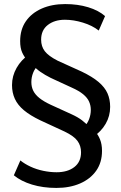

<svg xmlns="http://www.w3.org/2000/svg" viewBox="-20 -734 596 943"><path d="M257 189Q191 189 137 172.5Q83 156 48 127L80 54Q101 71 130 84.5Q159 98 192.5 105Q226 112 258 112Q312 112 345 86.5Q378 61 378 14Q378 -18 360.5 -42Q343 -66 297 -88L178 -143Q128 -167 97.5 -192.5Q67 -218 53 -248.5Q39 -279 39 -316Q39 -361 61.5 -400.5Q84 -440 122 -466L114 -438Q99 -454 89 -476Q79 -498 79 -532Q79 -589 107 -629.5Q135 -670 185 -692Q235 -714 300 -714Q362 -714 413 -698.5Q464 -683 496 -655L465 -584Q433 -609 387 -623Q341 -637 299 -637Q248 -637 215 -611.5Q182 -586 182 -539Q182 -506 200 -482.5Q218 -459 263 -436L382 -382Q434 -357 464.5 -331Q495 -305 508 -275.5Q521 -246 521 -209Q521 -164 499 -126Q477 -88 438 -62L447 -88Q461 -74 471 -50Q481 -26 481 7Q481 64 452.5 104.5Q424 145 373.5 167Q323 189 257 189ZM134 -331Q134 -307 143.5 -288Q153 -269 173.5 -252.5Q194 -236 228 -220L331 -173Q362 -159 383 -143Q404 -127 417 -111L391 -109Q409 -126 417.5 -148.5Q426 -171 426 -194Q426 -216 417.5 -235Q409 -254 388.5 -271Q368 -288 332 -304L230 -351Q200 -366 178 -381.5Q156 -397 143 -413L169 -415Q151 -398 142.5 -376Q134 -354 134 -331Z"/></svg>

Font: Nunito Sans 8pt SemiBold
Style: Regular
Weight: 600
Version: Version 3.101;gftools[0.9.27]